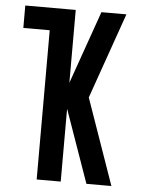

<svg xmlns="http://www.w3.org/2000/svg" viewBox="-53 -777 605 819"><g transform="rotate(5 250.0 -367.5)"><path d="M348 0 238 -312V0H135V-639H22V-735H238V-423L348 -735H455L326 -368L455 0Z"/></g></svg>

Font: Iosevka Custom
Style: Bold
Weight: 700
Monospace: yes
Designer: Belleve Invis
Foundry: Belleve Invis
Version: Version 30.3.3; ttfautohint (v1.8.3)